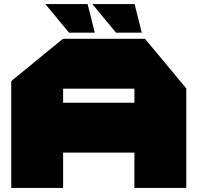

<svg xmlns="http://www.w3.org/2000/svg" viewBox="-20 -920 967 940"><path d="M35 0V-523L288 -730H289V0ZM289 -173V-417H638V-173ZM638 0V-486H892V0ZM289 -486V-730H690L892 -487V-486ZM548 -760 433 -899V-900H639L674 -760ZM318 -760 203 -899V-900H409L444 -760Z"/></svg>

Font: Foldit Thin Black
Style: Regular
Weight: 900
Version: Version 1.003